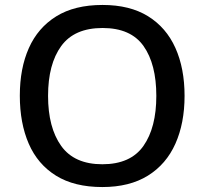

<svg xmlns="http://www.w3.org/2000/svg" viewBox="-20 -838 825 775"><path d="M725 -451Q725 -341 688 -258Q651 -175 577 -129Q503 -83 393 -83Q280 -83 206 -129Q132 -175 96 -258Q60 -341 60 -452Q60 -562 96.5 -644Q133 -726 207 -772Q281 -818 394 -818Q504 -818 577.5 -772.5Q651 -727 688 -644.5Q725 -562 725 -451ZM174 -451Q174 -323 227 -249Q280 -175 393 -175Q507 -175 559 -249Q611 -323 611 -451Q611 -579 559.5 -652Q508 -725 394 -725Q280 -725 227 -652Q174 -579 174 -451Z"/></svg>

Font: Noto Sans Telugu UI Medium
Style: Regular
Weight: 500
Designer: Jelle Bosma - Monotype Design Team
Foundry: Monotype Imaging Inc.
Version: Version 2.005; ttfautohint (v1.8.4.7-5d5b)